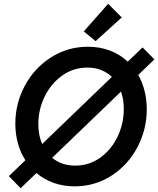

<svg xmlns="http://www.w3.org/2000/svg" viewBox="-20 -972 831 1008"><path d="M171.4 -63.5 88.4 16.1 26.4 -47.4 113.3 -130.9Q87.4 -170.9 74 -219.7Q60.5 -268.6 60.5 -322.8Q60.5 -429.2 110.6 -522.2Q160.6 -615.2 248 -670.9Q335.4 -726.6 441.4 -726.6Q504.4 -726.6 557.6 -706.3Q610.8 -686 650.9 -648.4L728.5 -723.1L790.5 -660.2L705.6 -578.6Q727.5 -540 739 -494.4Q750.5 -448.7 750.5 -398.9Q750.5 -291.5 700.9 -198.2Q651.4 -105 564.5 -49.3Q477.5 6.3 372.1 6.3Q313 6.3 262.2 -11.7Q211.4 -29.8 171.4 -63.5ZM629.9 -399.4Q629.9 -450.2 615.2 -491.2L253.9 -143.6Q303.2 -102.5 374.5 -102.5Q448.2 -102.5 506.6 -144.5Q564.9 -186.5 597.4 -254.9Q629.9 -323.2 629.9 -399.4ZM419.9 -807.1 547.9 -952.1 619.1 -880.4 481.9 -755.9ZM201.2 -215.8 567.4 -568.4Q543 -591.8 510.5 -604.5Q478 -617.2 438.5 -617.2Q365.2 -617.2 306.4 -575.2Q247.6 -533.2 214.4 -464.8Q181.2 -396.5 181.2 -320.8Q181.2 -262.7 201.2 -215.8Z"/></svg>

Font: Reddit Sans Chocolate SemiBold
Style: Italic
Weight: 600
Italic angle: -11.25°
Designer: Stephen Hutchings
Version: Version 1.013